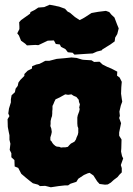

<svg xmlns="http://www.w3.org/2000/svg" viewBox="-20 -767 562 812"><path d="M255 17 228 20 195 25 171 19 149 20 141 14 119 8 106 -2 90 -15 70 -32 57 -57 42 -63 41 -90 28 -102V-119L21 -133L24 -159L20 -176V-195L17 -209L13 -230L12 -263L20 -276L15 -287L18 -308L26 -334V-347L29 -364L43 -377L46 -392L55 -404L58 -418L66 -429L83 -446V-454L97 -468L115 -477L116 -487L133 -494L147 -497L172 -510H189L220 -518L254 -521L282 -524L304 -522L327 -515L334 -514L351 -513L367 -512L378 -505L401 -506L414 -494L434 -484L451 -477L476 -464L475 -447L486 -439L495 -421L493 -398L492 -371L495 -349L497 -337L491 -321L485 -295L487 -277L484 -268L492 -246L484 -207V-193L494 -177L493 -140L492 -126L496 -107L501 -97L491 -69L495 -56V-38L485 -28L477 -18L461 -6L449 5L436 13L424 14L401 11L391 0L375 -25L359 -36L351 -34L335 -27L311 -11L303 2L278 10L268 17ZM238 -143 248 -144H257L267 -146L273 -153L280 -160L286 -163L295 -168L301 -177L304 -186L309 -197L311 -206V-225L308 -233L307 -245V-260V-270L309 -280L312 -288L315 -296L317 -306L315 -312L318 -326L314 -336L313 -345L303 -357L291 -362L282 -368L268 -366L256 -368L245 -362L236 -357L224 -351L215 -347L210 -337L206 -327L202 -319V-305L201 -296V-287L200 -276L197 -268L194 -255V-243L193 -234L197 -223L199 -209L197 -199L193 -186V-174L198 -169L202 -162L206 -157L214 -150L220 -147L231 -146ZM257 -559 238 -569 233 -579 216 -581 208 -596 182 -595 142 -576 130 -577 94 -575 87 -582 69 -595 60 -617 53 -626 62 -644V-655L61 -673L69 -682L107 -709L109 -716L127 -725L142 -735L167 -737L190 -747L230 -739L255 -730L266 -718L276 -713L297 -695L317 -682L336 -692L367 -712L395 -717L428 -721L442 -716L452 -704L464 -693L475 -664L482 -647L476 -623L467 -608L465 -592L447 -579L413 -558L410 -554L390 -549L372 -541L340 -539L295 -536L287 -544L267 -546Z"/></svg>

Font: Winky Rough ExtraBold
Style: Regular
Weight: 800
Designer: Simon Atzbach
Foundry: typofactur
Version: Version 1.206; ttfautohint (v1.8.4.7-5d5b)